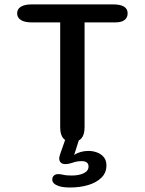

<svg xmlns="http://www.w3.org/2000/svg" viewBox="-20 -639 659 874"><path d="M494.5 -619Q561 -619 561 -578.5Q561 -558.5 546.8 -547.8Q532.5 -537 504.5 -537H365V-59.5Q365 7 309 7Q254 7 254 -59.5V-537H125Q92.5 -537 75.2 -547.8Q58 -558.5 58 -578.5Q58 -598 75.2 -608.5Q92.5 -619 125 -619ZM299.5 214.5Q284.5 214.5 271.2 213Q258 211.5 247.5 208Q218 198 218 178.5Q218 166 225.8 159.8Q233.5 153.5 245 153.5Q254.5 153.5 267.5 156.5Q275 158.5 285.5 159.2Q296 160 307 160Q339.5 160 361.2 149.5Q383 139 383 119Q383 106 374.5 100.2Q366 94.5 353 94.5Q339.5 94.5 329 96.5Q318.5 98.5 309.5 102Q301.5 104.5 293.8 106.2Q286 108 277.5 108Q263.5 108 256.5 100.8Q249.5 93.5 249.5 82Q249.5 78 251 72.5Q252.5 67 254 62L281 -15Q289 -37.5 317.5 -37.5Q328 -37.5 335.5 -32Q343 -26.5 343 -13.5L317.5 66.5Q330.5 57.5 347.2 52.8Q364 48 382.5 48Q402.5 48 421.2 54.8Q440 61.5 452.2 76Q464.5 90.5 464.5 114Q464.5 147.5 441.5 170Q418.5 192.5 381 203.5Q343.5 214.5 299.5 214.5Z"/></svg>

Font: Sono ExtraLight Monospace Medium
Style: Regular
Weight: 500
Version: Version 2.112